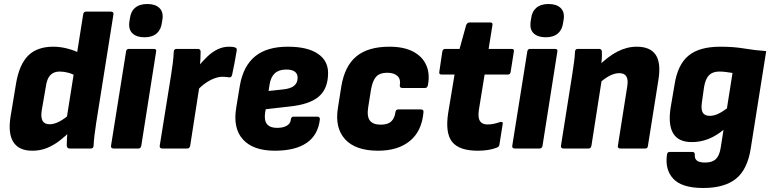

<svg xmlns="http://www.w3.org/2000/svg" viewBox="-20 -741 3843 958"><path d="M141 11Q74 11 46.5 -32.5Q19 -76 33 -161L60 -324Q76 -419 120.5 -463.5Q165 -508 246 -508Q281 -508 317 -498.5Q353 -489 379 -475L362 -360Q343 -372 321 -378Q299 -384 278 -384Q248 -384 231 -366Q214 -348 209 -310L188 -189Q183 -155 192.5 -138Q202 -121 228 -121Q251 -121 278 -135.5Q305 -150 334 -177L333 -88Q307 -62 278 -39.5Q249 -17 215.5 -3Q182 11 141 11ZM327 0Q315 0 313 -14Q313 -30 314 -50Q315 -70 317 -90L312 -146L395 -669Q397 -683 409 -683H533Q548 -683 546 -669L460 -128Q455 -95 451.5 -66.5Q448 -38 447 -14Q446 0 434 0Z M547 0Q532 0 534 -14L609 -484Q611 -497 623 -497H747Q762 -497 759 -484L685 -14Q682 0 671 0ZM701 -555Q662 -555 641.5 -574Q621 -593 625 -629L628 -648Q632 -683 654 -702Q676 -721 715 -721Q754 -721 774.5 -702Q795 -683 791 -648L788 -629Q784 -594 762 -574.5Q740 -555 701 -555Z M790 0Q775 0 777 -14L834 -369Q839 -400 842.5 -429Q846 -458 847 -483Q848 -497 861 -497H967Q980 -497 981 -484Q981 -467 980 -446.5Q979 -426 977 -406L981 -349L929 -14Q926 0 915 0ZM961 -286 970 -411Q993 -438 1016 -460Q1039 -482 1066 -495Q1093 -508 1124 -508Q1144 -508 1153 -504Q1159 -502 1160.5 -498.5Q1162 -495 1161 -488Q1157 -462 1150.5 -428.5Q1144 -395 1138 -367Q1134 -353 1123 -355Q1116 -356 1108.5 -357Q1101 -358 1090 -358Q1072 -358 1050 -350Q1028 -342 1005 -326Q982 -310 961 -286Z M1351 11Q1243 11 1192 -45.5Q1141 -102 1159 -206L1177 -315Q1194 -412 1253 -460Q1312 -508 1416 -508Q1513 -508 1565 -473.5Q1617 -439 1617 -377Q1617 -299 1570.5 -259Q1524 -219 1420 -209L1306 -196L1303 -180Q1297 -141 1312 -122Q1327 -103 1362 -103Q1393 -103 1411.5 -114Q1430 -125 1431 -145Q1433 -159 1445 -159H1563Q1577 -159 1576 -145Q1567 -67 1510 -28Q1453 11 1351 11ZM1320 -287 1394 -295Q1431 -299 1448 -313.5Q1465 -328 1465 -353Q1465 -373 1451 -383.5Q1437 -394 1408 -394Q1372 -394 1351.5 -375.5Q1331 -357 1325 -319Z M1867 11Q1754 11 1702 -46Q1650 -103 1666 -202L1683 -310Q1700 -412 1758.5 -460Q1817 -508 1923 -508Q1995 -508 2041.5 -483.5Q2088 -459 2107 -415.5Q2126 -372 2115 -316Q2112 -302 2101 -302H1988Q1973 -302 1975 -316Q1980 -347 1962.5 -362.5Q1945 -378 1912 -378Q1875 -378 1857 -358.5Q1839 -339 1831 -293L1817 -205Q1810 -160 1825.5 -139.5Q1841 -119 1880 -119Q1915 -119 1932 -135Q1949 -151 1953 -181Q1955 -195 1967 -195H2080Q2095 -195 2093 -181Q2085 -87 2025.5 -38Q1966 11 1867 11Z M2364 11Q2272 11 2236.5 -32.5Q2201 -76 2216 -176L2248 -369H2184Q2169 -369 2172 -383L2187 -484Q2190 -497 2201 -497H2273L2306 -616Q2312 -629 2323 -629H2426Q2440 -629 2437 -615L2418 -497H2532Q2547 -497 2544 -484L2528 -383Q2526 -369 2515 -369H2398L2369 -190Q2364 -153 2375 -136.5Q2386 -120 2412 -120Q2428 -120 2442.5 -123Q2457 -126 2475 -132Q2482 -134 2486 -131.5Q2490 -129 2488 -121L2472 -20Q2471 -9 2458 -4Q2437 4 2413.5 7.5Q2390 11 2364 11Z M2549 0Q2534 0 2536 -14L2611 -484Q2613 -497 2625 -497H2749Q2764 -497 2761 -484L2687 -14Q2684 0 2673 0ZM2703 -555Q2664 -555 2643.5 -574Q2623 -593 2627 -629L2630 -648Q2634 -683 2656 -702Q2678 -721 2717 -721Q2756 -721 2776.5 -702Q2797 -683 2793 -648L2790 -629Q2786 -594 2764 -574.5Q2742 -555 2703 -555Z M3075 0Q3061 0 3063 -14L3110 -312Q3120 -376 3070 -376Q3046 -376 3019 -361.5Q2992 -347 2963 -319L2964 -410Q3013 -459 3060.5 -483.5Q3108 -508 3157 -508Q3225 -508 3252 -467Q3279 -426 3265 -341L3213 -14Q3212 0 3200 0ZM2792 0Q2777 0 2779 -14L2835 -368Q2840 -400 2844 -429.5Q2848 -459 2849 -483Q2850 -497 2863 -497H2969Q2982 -497 2983 -484Q2984 -468 2982.5 -446.5Q2981 -425 2979 -405L2984 -353L2931 -14Q2928 0 2917 0Z M3574 -508Q3640 -508 3693.5 -499Q3747 -490 3803 -486L3726 -1Q3710 104 3652.5 150.5Q3595 197 3489 197Q3383 197 3340 151.5Q3297 106 3308 30Q3310 17 3321 17H3434Q3447 17 3447 31Q3445 50 3457 60Q3469 70 3499 70Q3534 70 3552 52.5Q3570 35 3576 -4L3590 -93Q3552 -62 3513 -47Q3474 -32 3432 -32Q3365 -32 3339 -75.5Q3313 -119 3326 -203L3346 -320Q3361 -418 3415 -463Q3469 -508 3574 -508ZM3521 -163Q3541 -163 3562 -172.5Q3583 -182 3607 -200L3635 -377Q3621 -379 3604 -381.5Q3587 -384 3569 -384Q3536 -384 3518 -366Q3500 -348 3493 -307L3482 -229Q3477 -195 3486.5 -179Q3496 -163 3521 -163Z"/></svg>

Font: Sofia Sans Semi Condensed Black
Style: Italic
Weight: 900
Italic angle: -9°
Version: Version 4.100